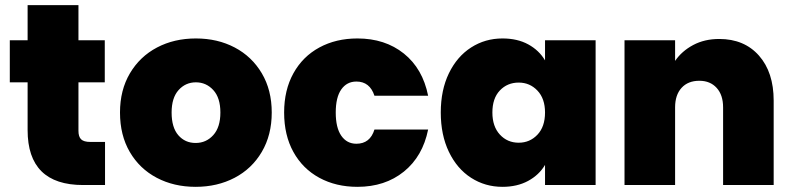

<svg xmlns="http://www.w3.org/2000/svg" viewBox="-20 -717 3070 744"><path d="M387 -167V0H302Q87 0 87 -213V-398H18V-561H87V-697H284V-561H386V-398H284V-210Q284 -187 294.5 -177Q305 -167 330 -167Z M738 7Q654 7 587.5 -28Q521 -63 483 -128Q445 -193 445 -281Q445 -368 483.5 -433Q522 -498 588.5 -533Q655 -568 739 -568Q823 -568 889.5 -533Q956 -498 994.5 -433Q1033 -368 1033 -281Q1033 -194 994.5 -128.5Q956 -63 889 -28Q822 7 738 7ZM738 -163Q779 -163 806.5 -193.5Q834 -224 834 -281Q834 -338 806.5 -368Q779 -398 739 -398Q699 -398 672 -368Q645 -338 645 -281Q645 -223 671 -193Q697 -163 738 -163Z M1081 -281Q1081 -368 1117 -433Q1153 -498 1217.5 -533Q1282 -568 1365 -568Q1472 -568 1545 -509.5Q1618 -451 1639 -346H1431Q1413 -401 1361 -401Q1324 -401 1302.5 -370.5Q1281 -340 1281 -281Q1281 -222 1302.5 -191Q1324 -160 1361 -160Q1414 -160 1431 -215H1639Q1618 -111 1545 -52Q1472 7 1365 7Q1282 7 1217.5 -28Q1153 -63 1117 -128Q1081 -193 1081 -281Z M1688 -281Q1688 -368 1719.5 -433Q1751 -498 1805.5 -533Q1860 -568 1927 -568Q1985 -568 2027 -545Q2069 -522 2092 -483V-561H2288V0H2092V-78Q2069 -39 2026.5 -16Q1984 7 1927 7Q1860 7 1805.5 -28Q1751 -63 1719.5 -128.5Q1688 -194 1688 -281ZM2092 -281Q2092 -335 2062.5 -366Q2033 -397 1990 -397Q1946 -397 1917 -366.5Q1888 -336 1888 -281Q1888 -227 1917 -195.5Q1946 -164 1990 -164Q2033 -164 2062.5 -195Q2092 -226 2092 -281Z M2767 -566Q2864 -566 2921 -501.5Q2978 -437 2978 -327V0H2782V-301Q2782 -349 2757 -376.5Q2732 -404 2690 -404Q2646 -404 2621 -376.5Q2596 -349 2596 -301V0H2400V-561H2596V-481Q2622 -519 2666 -542.5Q2710 -566 2767 -566Z"/></svg>

Font: DVN-Poppins ExtBd
Style: Regular
Weight: 800
Designer: Ninad Kale (Devanagari), Jonny Pinhorn (Latin)
Foundry: Indian Type Foundry
Version: 4.004